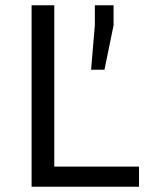

<svg xmlns="http://www.w3.org/2000/svg" viewBox="-20 -708 578 728"><path d="M99.8 0V-688H185.8V-76.4H507V0ZM325.4 -443.7 339.6 -612V-688H410.6V-612L376.1 -443.7Z"/></svg>

Font: Saira Thin
Style: Regular
Weight: 100
Designer: Hector Gatti with collaboration of the Omnibus-Type team
Foundry: Omnibus-Type
Version: Version 1.101